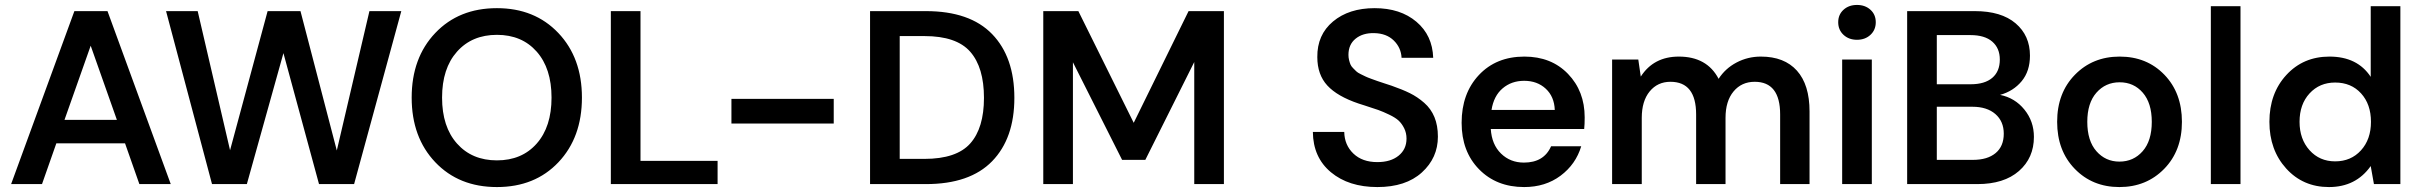

<svg xmlns="http://www.w3.org/2000/svg" viewBox="-20 -745 9800 777"><path d="M25 0 281 -700H415L671 0H544L486 -165H208L150 0ZM347 -560 241 -260H453Z M838 0 652 -700H780L911 -137L1063 -700H1196L1343 -136L1475 -700H1604L1413 0H1271L1127 -530L979 0Z M1991 -712Q2144 -712 2239.5 -611.5Q2335 -511 2335 -350Q2335 -189 2240 -88.5Q2145 12 1991 12Q1837 12 1741.5 -88.5Q1646 -189 1646 -350Q1646 -511 1741.5 -611.5Q1837 -712 1991 -712ZM1829.5 -164Q1890 -96 1991 -96Q2092 -96 2152 -164Q2212 -232 2212 -350Q2212 -468 2152 -536Q2092 -604 1991 -604Q1890 -604 1829.5 -536Q1769 -468 1769 -350Q1769 -232 1829.5 -164Z M2452 0V-700H2572V-94H2884V0Z M2940 -245V-345H3354V-245Z M3501 0V-700H3727Q3905 -700 3995 -607Q4085 -514 4085 -349Q4085 -185 3995 -92.5Q3905 0 3727 0ZM3721 -102Q3851 -102 3906.5 -164.5Q3962 -227 3962 -349Q3962 -472 3906.5 -535.5Q3851 -599 3721 -599H3621V-102Z M4202 0V-700H4344L4568 -248L4790 -700H4933V0H4813V-494L4615 -98H4521L4322 -493V0Z M5554 12Q5438 12 5366 -48Q5294 -108 5293 -211H5420Q5421 -158 5457 -123.5Q5493 -89 5554 -89Q5608 -89 5640 -115Q5672 -141 5672 -184Q5672 -207 5662.5 -226Q5653 -245 5640 -257Q5627 -269 5602 -281Q5577 -293 5557.5 -300Q5538 -307 5503 -318Q5487 -323 5478 -326Q5392 -355 5351.5 -399Q5311 -443 5311 -514Q5310 -604 5374.5 -658Q5439 -712 5543 -712Q5647 -712 5712 -657Q5777 -602 5780 -511H5652Q5650 -552 5620.5 -581Q5591 -610 5541 -611Q5495 -612 5466 -588.5Q5437 -565 5437 -523Q5437 -512 5439.5 -502Q5442 -492 5445 -484.5Q5448 -477 5455.5 -469.5Q5463 -462 5468.5 -456.5Q5474 -451 5486.5 -445Q5499 -439 5506 -435.5Q5513 -432 5529.5 -426Q5546 -420 5554.5 -417Q5563 -414 5583 -407.5Q5603 -401 5612 -398Q5655 -383 5685.5 -368Q5716 -353 5743.5 -329Q5771 -305 5785 -271Q5799 -237 5799 -192Q5799 -106 5734 -47Q5669 12 5554 12Z M6148 12Q6036 12 5965.5 -60Q5895 -132 5895 -248Q5895 -367 5965 -441.5Q6035 -516 6149 -516Q6258 -516 6325.5 -446Q6393 -376 6393 -270Q6393 -241 6391 -223H6013Q6017 -160 6054.5 -123.5Q6092 -87 6147 -87Q6228 -87 6257 -153H6379Q6357 -80 6295.5 -34Q6234 12 6148 12ZM6016 -300H6272Q6270 -354 6235.5 -386Q6201 -418 6148 -418Q6097 -418 6061 -387.5Q6025 -357 6016 -300Z M6504 0V-504H6610L6620 -435Q6672 -516 6774 -516Q6888 -516 6935 -426Q6962 -468 7007.5 -492Q7053 -516 7106 -516Q7201 -516 7252 -459Q7303 -402 7303 -294V0H7184V-282Q7184 -414 7081 -414Q7028 -414 6995.5 -375Q6963 -336 6963 -268V0H6844V-282Q6844 -414 6740 -414Q6688 -414 6656 -375Q6624 -336 6624 -268V0Z M7435 0V-504H7555V0ZM7549.5 -604Q7528 -584 7495 -584Q7462 -584 7440.5 -604Q7419 -624 7419 -655Q7419 -686 7440.5 -705.5Q7462 -725 7495 -725Q7528 -725 7549.5 -705.5Q7571 -686 7571 -655Q7571 -624 7549.5 -604Z M7698 0V-700H7972Q8079 -700 8137 -650.5Q8195 -601 8195 -520Q8195 -457 8161.5 -416.5Q8128 -376 8074 -361Q8134 -349 8172.5 -301.5Q8211 -254 8211 -191Q8211 -106 8150.5 -53Q8090 0 7982 0ZM7964 -98Q8023 -98 8056 -125.5Q8089 -153 8089 -204Q8089 -254 8055 -283.5Q8021 -313 7962 -313H7818V-98ZM7955 -404Q8012 -404 8042.5 -430Q8073 -456 8073 -504Q8073 -550 8042.5 -576.5Q8012 -603 7954 -603H7818V-404Z M8558 -516Q8668 -516 8739 -442.5Q8810 -369 8810 -252Q8810 -135 8738 -61.5Q8666 12 8557 12Q8448 12 8376.5 -61.5Q8305 -135 8305 -252Q8305 -369 8377 -442.5Q8449 -516 8558 -516ZM8557 -91Q8614 -91 8651 -133Q8688 -175 8688 -252Q8688 -328 8651.5 -370Q8615 -412 8558 -412Q8501 -412 8464 -370Q8427 -328 8427 -252Q8427 -175 8464 -133Q8501 -91 8557 -91Z M8927 0V-720H9047V0Z M9405 12Q9300 12 9232 -63Q9164 -138 9164 -252Q9164 -367 9232.5 -441.5Q9301 -516 9407 -516Q9520 -516 9574 -434V-720H9694V0H9587L9574 -73Q9514 12 9405 12ZM9430 -92Q9494 -92 9534.5 -136.5Q9575 -181 9575 -252Q9575 -323 9535 -367Q9495 -411 9430 -411Q9367 -411 9326.5 -367Q9286 -323 9286 -252Q9286 -182 9326.5 -137Q9367 -92 9430 -92Z"/></svg>

Font: AWOL-DM SemiBold
Style: Regular
Weight: 600
Designer: Colophon Foundry, Jonny Pinhorn, Mikhail Sharanda
Foundry: Colophon Foundry
Version: Version 1.000;Glyphs 3.2.3 (3260)